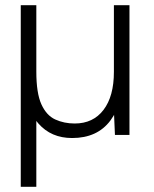

<svg xmlns="http://www.w3.org/2000/svg" viewBox="-20 -520 594 740"><path d="M258 12Q177 12 128 -44Q79 -100 80 -214L120 -244Q120 -161 139.5 -118Q159 -75 193 -59.5Q227 -44 268 -44Q339 -44 379 -96.5Q419 -149 419 -243H456Q456 -123 405.5 -55.5Q355 12 258 12ZM60 200V-500H120V-74V-72V200ZM423 0 419 -92V-500H479V0Z"/></svg>

Font: Figtree Light
Style: Regular
Weight: 300
Designer: Erik Kennedy
Foundry: Erik Kennedy
Version: Version 2.001;gftools[0.9.30]